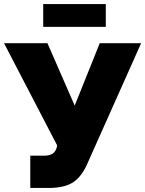

<svg xmlns="http://www.w3.org/2000/svg" viewBox="-30 -924 719 951"><path d="M184 -791V-904H494V-791ZM120 7V-153H191Q241 -153 251 -194L253 -204L-10 -710H205L340 -401L464 -710H669L398 -103Q368 -41 325.5 -17Q283 7 211 7Z"/></svg>

Font: Raleway-v4020 Black
Style: Regular
Weight: 900
Designer: Matt McInerney, Pablo Impallari, Rodrigo Fuenzalida
Foundry: Matt McInerney, Pablo Impallari, Rodrigo Fuenzalida
Version: Version 4.020;PS 004.020;hotconv 1.0.88;makeotf.lib2.5.64775